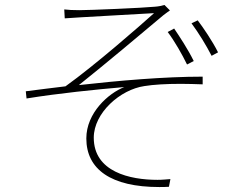

<svg xmlns="http://www.w3.org/2000/svg" viewBox="-20 -733 996 774"><path d="M241 -659 302 -663C344 -666 557 -677 601 -680C541 -626 365 -472 244 -385C197 -380 135 -371 84 -365L87 -336C217 -357 365 -372 481 -382C417 -357 328 -278 328 -175C328 -50 428 21 622 21C634 21 647 21 661 20L667 -11C651 -10 635 -8 615 -8C504 -8 358 -40 358 -178C358 -278 465 -372 562 -386C599 -392 650 -395 709 -395C737 -395 766 -394 797 -393V-424C641 -424 459 -408 298 -390C385 -459 566 -610 639 -672C646 -678 660 -687 665 -691L643 -713C634 -710 619 -707 605 -706C555 -701 342 -692 300 -692C274 -692 255 -693 239 -695ZM752 -639C781 -600 812 -549 833 -508L859 -522C836 -568 799 -622 777 -651ZM656 -604C684 -567 714 -514 734 -473L761 -487C738 -534 703 -587 682 -618Z"/></svg>

Font: Kinto Sans Thin
Style: Regular
Weight: 100
Designer: Authors: Ryoko NISHIZUKA  (kana & ideographs); Paul D. Hunt (Latin, Greek & Cyrillic); Wenlong ZHANG  (bopomofo); Sandol
Foundry: Adobe Systems Incorporated, ookami Inc.
Version: Version 0.001